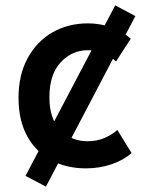

<svg xmlns="http://www.w3.org/2000/svg" viewBox="-20 -616 542 715"><path d="M49 -252Q49 -337 83 -399.5Q117 -462 175.5 -495.5Q234 -529 308 -529Q353 -529 394.5 -514Q436 -499 467 -472L412 -387Q393 -406 366 -417.5Q339 -429 307 -429Q248 -429 206 -384Q164 -339 164 -254Q164 -172 205.5 -131Q247 -90 306 -90Q340 -90 368.5 -102Q397 -114 417 -132L470 -46Q439 -19 394.5 -4Q350 11 300 11Q227 11 170.5 -19.5Q114 -50 81.5 -108.5Q49 -167 49 -252ZM409 -596 484 -556 151 79 75 39Z"/></svg>

Font: Radio Canada Medium
Style: Regular
Weight: 500
Designer: Charles Daoud, Etienne Aubert Bonn, Alexandre Saumier Demers, Jacques Le Bailly
Foundry: Radio-Canada
Version: Version 2.104; ttfautohint (v1.8.4.7-5d5b);gftools[0.9.28.de